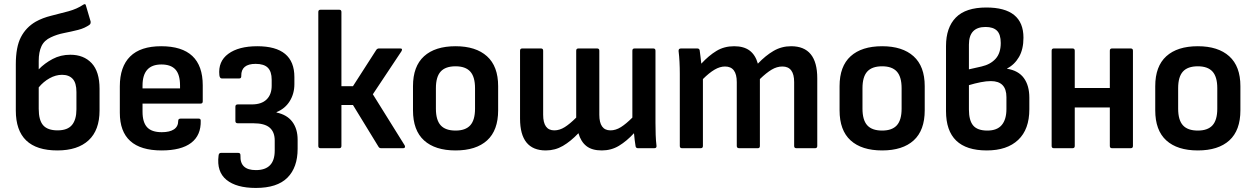

<svg xmlns="http://www.w3.org/2000/svg" viewBox="-20 -731 6186 947"><path d="M263 11Q58 11 58 -186V-414Q58 -499 83 -547.5Q108 -596 156 -624Q190 -643 233 -653.5Q276 -664 318 -675.5Q360 -687 391 -708Q402 -715 404 -703L427 -625Q428 -615 423 -610Q399 -592 365 -583.5Q331 -575 295.5 -568Q260 -561 231 -547Q198 -532 184.5 -503Q171 -474 171 -431V-389Q200 -419 239.5 -440Q279 -461 327 -461Q393 -461 432 -419.5Q471 -378 471 -293V-186Q471 -89 417 -39Q363 11 263 11ZM171 -194Q171 -138 193 -113Q215 -88 264 -88Q313 -88 335 -114.5Q357 -141 357 -192V-277Q357 -322 338.5 -342Q320 -362 286 -362Q255 -362 224.5 -345Q194 -328 171 -300Z M777 11Q571 11 571 -175V-305Q571 -402 622 -452.5Q673 -503 775 -503Q980 -503 980 -310V-231Q980 -220 969 -220H683V-180Q683 -128 705.5 -103.5Q728 -79 778 -79Q817 -79 838 -93Q859 -107 859 -135Q859 -146 871 -146H960Q970 -146 970 -136Q972 -64 923 -26.5Q874 11 777 11ZM683 -295H868V-309Q868 -363 845.5 -388Q823 -413 776 -413Q683 -413 683 -309Z M1242 196Q1146 196 1097 156Q1048 116 1058 37Q1059 23 1070 23H1155Q1167 23 1166 37Q1163 108 1242 108Q1335 108 1335 12V-38Q1335 -80 1310 -101.5Q1285 -123 1230 -123H1153Q1141 -123 1141 -134V-205Q1141 -216 1153 -216H1222Q1270 -216 1295 -240.5Q1320 -265 1320 -308V-338Q1320 -378 1301 -397Q1282 -416 1241 -416Q1169 -416 1170 -357Q1171 -344 1160 -344H1074Q1064 -344 1062 -360Q1055 -428 1106 -465.5Q1157 -503 1249 -503Q1432 -503 1432 -351V-316Q1432 -269 1409 -232Q1386 -195 1344 -178V-176Q1396 -165 1422 -130Q1448 -95 1448 -42V3Q1448 95 1397.5 145.5Q1347 196 1242 196Z M1976 -14Q1979 -8 1977 -4Q1975 0 1969 0H1860Q1851 0 1847 -7L1721 -213H1664V-11Q1664 0 1653 0H1561Q1550 0 1550 -11V-672Q1550 -683 1561 -683H1653Q1664 -683 1664 -672V-306H1721L1836 -485Q1841 -492 1849 -492H1954Q1968 -492 1960 -478L1819 -266Z M2227 11Q2126 11 2071.5 -38.5Q2017 -88 2017 -187V-306Q2017 -404 2071.5 -453.5Q2126 -503 2227 -503Q2327 -503 2382 -453.5Q2437 -404 2437 -306V-187Q2437 -88 2382.5 -38.5Q2328 11 2227 11ZM2227 -87Q2276 -87 2299.5 -113Q2323 -139 2323 -195V-296Q2323 -352 2299.5 -378Q2276 -404 2227 -404Q2177 -404 2153.5 -378Q2130 -352 2130 -296V-195Q2130 -139 2153.5 -113Q2177 -87 2227 -87Z M2672 11Q2545 11 2545 -146V-481Q2545 -492 2556 -492H2648Q2659 -492 2659 -481V-165Q2659 -88 2714 -88Q2740 -88 2765.5 -104Q2791 -120 2822 -151V-481Q2822 -492 2833 -492H2925Q2936 -492 2936 -481V-165Q2936 -88 2991 -88Q3017 -88 3042.5 -104Q3068 -120 3099 -151V-481Q3099 -492 3110 -492H3202Q3213 -492 3213 -481V-125Q3213 -95 3214 -66Q3215 -37 3218 -13Q3220 0 3207 0H3127Q3117 0 3115 -9Q3110 -39 3107 -74Q3071 -35 3033 -12Q2995 11 2948 11Q2900 11 2872.5 -10.5Q2845 -32 2833 -74Q2795 -34 2756.5 -11.5Q2718 11 2672 11Z M3344 0Q3333 0 3333 -11V-367Q3333 -397 3331.5 -426Q3330 -455 3327 -479Q3326 -492 3339 -492H3419Q3429 -492 3431 -483Q3433 -469 3435 -452Q3437 -435 3439 -417Q3476 -457 3514 -480Q3552 -503 3601 -503Q3649 -503 3677.5 -481.5Q3706 -460 3718 -417Q3756 -457 3795.5 -480Q3835 -503 3882 -503Q4011 -503 4011 -345V-11Q4011 0 4000 0H3908Q3897 0 3897 -11V-326Q3897 -403 3839 -403Q3812 -403 3786 -387.5Q3760 -372 3728 -341V-11Q3728 0 3718 0H3626Q3614 0 3614 -11V-326Q3614 -403 3556 -403Q3531 -403 3504.5 -387.5Q3478 -372 3447 -341V-11Q3447 0 3436 0Z M4331 11Q4230 11 4175.5 -38.5Q4121 -88 4121 -187V-306Q4121 -404 4175.5 -453.5Q4230 -503 4331 -503Q4431 -503 4486 -453.5Q4541 -404 4541 -306V-187Q4541 -88 4486.5 -38.5Q4432 11 4331 11ZM4331 -87Q4380 -87 4403.5 -113Q4427 -139 4427 -195V-296Q4427 -352 4403.5 -378Q4380 -404 4331 -404Q4281 -404 4257.5 -378Q4234 -352 4234 -296V-195Q4234 -139 4257.5 -113Q4281 -87 4331 -87Z M4847 11Q4646 11 4646 -183V-504Q4646 -595 4694.5 -644.5Q4743 -694 4845 -694Q5028 -694 5028 -545Q5028 -488 5006 -450Q4984 -412 4947 -393V-392Q5003 -383 5030 -346Q5057 -309 5057 -249V-192Q5057 -93 5002 -41Q4947 11 4847 11ZM4759 -389 4821 -403Q4865 -413 4890.5 -441Q4916 -469 4916 -519Q4916 -561 4897.5 -579.5Q4879 -598 4841 -598Q4759 -598 4759 -511ZM4850 -87Q4898 -87 4921 -114.5Q4944 -142 4944 -193V-252Q4944 -331 4867 -331Q4845 -331 4817 -325.5Q4789 -320 4759 -311V-191Q4759 -137 4780 -112Q4801 -87 4850 -87Z M5178 0Q5167 0 5167 -11V-481Q5167 -492 5178 -492H5270Q5281 -492 5281 -481V-297H5454V-481Q5454 -492 5465 -492H5557Q5568 -492 5568 -481V-11Q5568 0 5557 0H5465Q5454 0 5454 -11V-201H5281V-11Q5281 0 5270 0Z M5888 11Q5787 11 5732.5 -38.5Q5678 -88 5678 -187V-306Q5678 -404 5732.5 -453.5Q5787 -503 5888 -503Q5988 -503 6043 -453.5Q6098 -404 6098 -306V-187Q6098 -88 6043.5 -38.5Q5989 11 5888 11ZM5888 -87Q5937 -87 5960.5 -113Q5984 -139 5984 -195V-296Q5984 -352 5960.5 -378Q5937 -404 5888 -404Q5838 -404 5814.5 -378Q5791 -352 5791 -296V-195Q5791 -139 5814.5 -113Q5838 -87 5888 -87Z"/></svg>

Font: Sofia Sans Semi Condensed
Style: Bold
Weight: 700
Designer: Botio Nikoltchev, Ani Petrova
Foundry: lettersoup
Version: Version 4.100; ttfautohint (v1.8.4.7-5d5b)